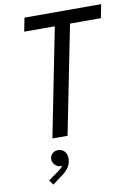

<svg xmlns="http://www.w3.org/2000/svg" viewBox="-104 -786 783 1116"><g transform="rotate(-10 287.0 -227.5)"><path d="M286.1 -639.6H105.5L121.1 -719.7H573.7L558.1 -639.6H376L248.5 0H159.2ZM98.1 237.3 151.4 199.2Q165 189.5 173.8 181.9Q182.6 174.3 188 165.5Q183.6 167 178.2 167Q167 167 156.2 160.4Q145.5 153.8 138.4 142.6Q131.3 131.3 131.3 118.2Q131.3 99.6 145 85.9Q158.7 72.3 179.2 72.3Q200.7 72.3 216.1 87.6Q231.4 103 231.4 129.9Q231.4 184.1 174.3 223.1L118.2 265.1Z"/></g></svg>

Font: Reddit Sans Chocolate
Style: Italic
Weight: 400
Italic angle: -11.25°
Designer: Stephen Hutchings
Version: Version 1.013